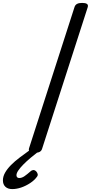

<svg xmlns="http://www.w3.org/2000/svg" viewBox="-132 -1035 624 1318"><path d="M107 14Q84 14 73.5 7Q63 0 67 -16L380 -988Q385 -1002 397.5 -1008.5Q410 -1015 432 -1015Q455 -1015 465 -1008Q475 -1001 470 -985L157 -14Q153 0 141 7Q129 14 107 14ZM-48 263Q-78 263 -95 247Q-112 231 -112 203Q-112 177 -97.5 151Q-83 125 -57 98.5Q-31 72 5 45Q41 18 84 -13L146 -12V-6Q111 21 80.5 46.5Q50 72 28 94.5Q6 117 -6.5 135.5Q-19 154 -19 168Q-19 177 -14 182Q-9 187 0 187Q18 187 36 174.5Q54 162 79 140Q85 134 95.5 132.5Q106 131 117 142Q124 150 126.5 159.5Q129 169 122 178Q105 202 75.5 221.5Q46 241 14 252Q-18 263 -48 263Z"/></svg>

Font: Playwrite AU VIC
Style: Regular
Weight: 400
Designer: Veronika Burian, José Scaglione
Foundry: TypeTogether
Version: Version 1.002